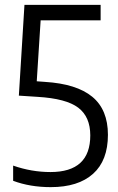

<svg xmlns="http://www.w3.org/2000/svg" viewBox="-20 -760 486 789"><path d="M188.5 9Q103.5 9 34 -17V-79.5Q109.5 -53 187.5 -53Q351 -53 351 -203.5Q351 -280 301.5 -317.5Q252 -355 134.5 -362L57.5 -367L80.5 -740H393.5V-676.5H147L131 -426L164.5 -423.5Q294.5 -415.5 359 -362.5Q423.5 -309.5 423.5 -206Q423.5 -100.5 362.5 -45.8Q301.5 9 188.5 9Z"/></svg>

Font: Encode Sans Condensed
Style: Regular
Weight: 400
Width: 3
Designer: Multiple Designers
Foundry: Impallari Type
Version: Version 3.000; ttfautohint (v1.8.3) -l 8 -r 50 -G 200 -x 14 